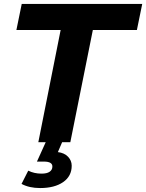

<svg xmlns="http://www.w3.org/2000/svg" viewBox="-20 -720 740 972"><path d="M287 -568H63L90 -700H700L673 -568H450L336 0H174ZM89 211 123 144Q153 159 190 159Q217 159 230.5 150Q244 141 245 126Q248 98 202 98H167L215 -8H298L273 50Q306 54 324.5 73.5Q343 93 343 119Q343 172 299.5 202Q256 232 183 232Q128 232 89 211Z"/></svg>

Font: Idrija
Style: Bold Italic
Weight: 700
Italic angle: -11.3°
Designer: Julieta Ulanovsky
Foundry: Julieta Ulanovsky
Version: Version 7.200